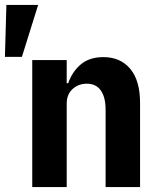

<svg xmlns="http://www.w3.org/2000/svg" viewBox="-20 -760 640 780"><path d="M111 -516H251V-422H257Q274 -470 309 -499Q344 -528 400 -528Q469 -528 509 -480.5Q549 -433 549 -342V0H409V-314Q409 -365 389.5 -392.5Q370 -420 333 -420Q299 -420 275 -398.5Q251 -377 251 -339V0H111ZM6 -740H135L69 -529H0Z"/></svg>

Font: iA Writer Duo V
Style: Regular
Weight: 400
Designer: Mike Abbink, Paul van der Laan, Pieter van Rosmalen, Oliver Reichenstein
Foundry: Information Architects Inc.
Version: Version 2.000